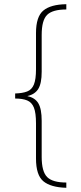

<svg xmlns="http://www.w3.org/2000/svg" viewBox="-20 -734 386 912"><path d="M295 158Q221 156 186 127Q151 98 151 19V-148Q151 -198 141 -223Q131 -248 109 -257Q87 -266 52 -266V-290Q87 -291 109 -299.5Q131 -308 141 -332.5Q151 -357 151 -405V-577Q151 -655 186 -684Q221 -713 295 -714V-689Q230 -689 204 -663.5Q178 -638 178 -568V-393Q178 -338 162 -312Q146 -286 111 -278V-277Q146 -270 162 -243.5Q178 -217 178 -160V11Q178 81 204 107Q230 133 295 133Z"/></svg>

Font: Noto Sans Lao Looped ExtraCondensed Thin
Style: Regular
Weight: 100
Width: 2
Designer: Mark Frömberg, Ben Mitchell
Foundry: The Fontpad Ltd
Version: Version 1.002; ttfautohint (v1.8.4.7-5d5b)